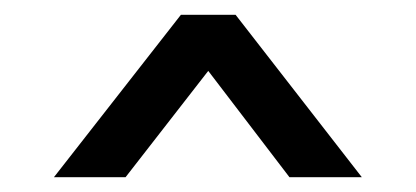

<svg xmlns="http://www.w3.org/2000/svg" viewBox="-20 -749 563 260"><path d="M372 -509 262 -653 150 -509H53L225 -729H299L470 -509Z"/></svg>

Font: BDO Grotesk
Style: Regular
Weight: 400
Designer: Deni Anggara
Foundry: Lokal Container
Version: Version 2.000